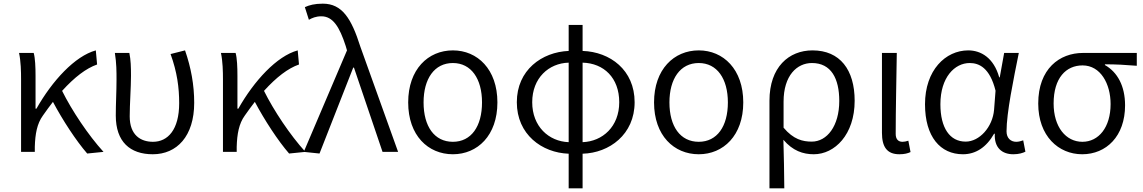

<svg xmlns="http://www.w3.org/2000/svg" viewBox="-20 -829 6238 1048"><path d="M95 0H170V-28C172 -97 182 -154 214 -198C233 -225 251 -250 269 -273C322 -173 396 -60 456 9L545 0C462 -91 372 -226 319 -333C387 -408 450 -456 510 -477L503 -554C389 -523 265 -388 179 -236H174V-415C174 -462 172 -512 164 -540H84C94 -493 95 -438 95 -395Z M814 13C945 13 1040 -85 1040 -268C1040 -365 1023 -459 990 -554L911 -534C947 -435 958 -350 958 -266C958 -121 896 -55 815 -55C748 -55 688 -91 688 -194C688 -260 695 -352 695 -415C695 -462 694 -502 686 -540H607C616 -484 616 -438 616 -395C616 -329 612 -264 612 -198C612 -55 690 13 814 13Z M1197 0H1272V-28C1274 -97 1284 -154 1316 -198C1335 -225 1353 -250 1371 -273C1424 -173 1498 -60 1558 9L1647 0C1564 -91 1474 -226 1421 -333C1489 -408 1552 -456 1612 -477L1605 -554C1491 -523 1367 -388 1281 -236H1276V-415C1276 -462 1274 -512 1266 -540H1186C1196 -493 1197 -438 1197 -395Z M1724 9 1908 -460H1912L2068 0H2153L1947 -574C1898 -729 1847 -809 1742 -809C1697 -809 1668 -801 1644 -790L1666 -721C1684 -731 1704 -740 1734 -740C1797 -740 1833 -683 1867 -578L1874 -554L1638 0Z M2452 13C2586 13 2695 -89 2695 -270C2695 -451 2586 -554 2452 -554C2317 -554 2208 -451 2208 -270C2208 -89 2317 13 2452 13ZM2452 -55C2351 -55 2292 -139 2292 -270C2292 -399 2351 -485 2452 -485C2552 -485 2611 -399 2611 -270C2611 -139 2552 -55 2452 -55Z M3084 199H3160V10C3306 6 3444 -95 3444 -271C3444 -447 3310 -546 3160 -551V-693H3084V-551C2938 -545 2801 -447 2801 -271C2801 -95 2938 5 3084 10ZM2885 -271C2885 -403 2975 -484 3084 -487V-53C2975 -57 2885 -139 2885 -271ZM3360 -271C3360 -138 3269 -57 3160 -53V-487C3276 -484 3360 -404 3360 -271Z M3794 13C3928 13 4037 -89 4037 -270C4037 -451 3928 -554 3794 -554C3659 -554 3550 -451 3550 -270C3550 -89 3659 13 3794 13ZM3794 -55C3693 -55 3634 -139 3634 -270C3634 -399 3693 -485 3794 -485C3894 -485 3953 -399 3953 -270C3953 -139 3894 -55 3794 -55Z M4180 199H4261C4260 101 4259 33 4256 -66C4307 -6 4363 13 4422 13C4536 13 4645 -94 4645 -279C4645 -448 4565 -554 4415 -554C4286 -554 4180 -463 4180 -279ZM4411 -56C4361 -56 4311 -68 4257 -132V-274C4257 -417 4330 -485 4412 -485C4517 -485 4561 -400 4561 -278C4561 -141 4494 -56 4411 -56Z M4889 13C4917 13 4935 8 4950 1L4938 -61C4926 -57 4916 -55 4906 -55C4884 -55 4869 -68 4869 -98C4869 -234 4873 -391 4875 -540H4794V-104C4794 -28 4821 13 4889 13Z M5236 13C5306 13 5364 -25 5406 -99H5410C5406 -23 5449 13 5511 13C5541 13 5563 6 5577 -1L5565 -63C5554 -59 5540 -55 5527 -55C5497 -55 5474 -75 5474 -112C5474 -213 5512 -396 5541 -540H5461L5437 -407H5434C5404 -514 5334 -554 5265 -554C5141 -554 5029 -446 5029 -260C5029 -82 5113 13 5236 13ZM5251 -56C5164 -56 5113 -131 5113 -260C5113 -407 5191 -485 5273 -485C5324 -485 5383 -459 5414 -334L5406 -230C5398 -135 5326 -56 5251 -56Z M5887 13C6018 13 6121 -85 6121 -254C6121 -359 6080 -435 6011 -474V-478C6072 -478 6123 -475 6185 -470V-540H5891C5764 -540 5647 -454 5647 -264C5647 -86 5758 13 5887 13ZM5888 -55C5798 -55 5731 -136 5731 -264C5731 -404 5799 -472 5889 -472C5987 -472 6042 -372 6042 -261C6042 -134 5977 -55 5888 -55Z"/></svg>

Font: Source Han Sans JP Normal
Style: Regular
Weight: 350
Designer: Ryoko NISHIZUKA 西塚涼子 (kana, bopomofo & ideographs); Paul D. Hunt (Latin, Greek & Cyrillic); Sandoll Communications 산돌커뮤니
Foundry: Adobe
Version: Version 2.002;hotconv 1.0.116;makeotfexe 2.5.65601